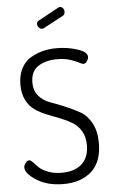

<svg xmlns="http://www.w3.org/2000/svg" viewBox="-63 -996 619 1045"><g transform="rotate(-5 247.0 -474.0)"><path d="M36 -101C36 -79 55.7 -55.5 95 -30.5C134.3 -5.5 183 7 241 7C305.7 7 357 -10.2 395 -44.5C433 -78.8 452 -130.3 452 -199C452 -242.3 443.8 -278.8 427.5 -308.5C411.2 -338.2 390.7 -359.8 366 -373.5C341.3 -387.2 314.7 -400 286 -412C257.3 -424 230.7 -434.3 206 -443C181.3 -451.7 160.8 -465.7 144.5 -485C128.2 -504.3 120 -528.3 120 -557C120 -598.3 133.7 -628 161 -646C188.3 -664 223 -673 265 -673C291 -673 314.2 -669.8 334.5 -663.5C354.8 -657.2 370.7 -650.8 382 -644.5C393.3 -638.2 401 -635 405 -635C413 -635 419.8 -639.2 425.5 -647.5C431.2 -655.8 434 -664 434 -672C434 -689.3 416.2 -703.8 380.5 -715.5C344.8 -727.2 306.7 -733 266 -733C240.7 -733 216.5 -730.2 193.5 -724.5C170.5 -718.8 148 -709.7 126 -697C104 -684.3 86.5 -665.5 73.5 -640.5C60.5 -615.5 54 -585.7 54 -551C54 -518.3 60.2 -490.2 72.5 -466.5C84.8 -442.8 100.7 -424.5 120 -411.5C139.3 -398.5 160.7 -387.3 184 -378L256 -350C279.3 -340.7 300.7 -330.2 320 -318.5C339.3 -306.8 355.2 -290.5 367.5 -269.5C379.8 -248.5 386 -223 386 -193C386 -148.3 373 -114.2 347 -90.5C321 -66.8 284.3 -55 237 -55C208.3 -55 183.2 -59.3 161.5 -68C139.8 -76.7 124 -86 114 -96L86 -125C78 -133.7 71.3 -138 66 -138C58.7 -138 51.8 -133.8 45.5 -125.5C39.2 -117.2 36 -109 36 -101ZM173 -873C173 -865.7 175.7 -859.2 181 -853.5C186.3 -847.8 192.3 -845 199 -845C202.3 -845 205.7 -846 209 -848L316 -905C324 -909 328 -916.3 328 -927C328 -934.3 325.8 -940.8 321.5 -946.5C317.2 -952.2 311.3 -955 304 -955C300.7 -955 298 -954 296 -952L184 -891C176.7 -887.7 173 -881.7 173 -873Z"/></g></svg>

Font: Terminal Dosis
Style: Book
Weight: 400
Designer: EdgarTolentino, PabloImpallari, IginoMarini
Foundry: EdgarTolentino, PabloImpallari, IginoMarini
Version: Version 1.006